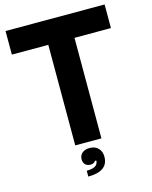

<svg xmlns="http://www.w3.org/2000/svg" viewBox="-138 -852 904 1140"><g transform="rotate(-15 313.5 -282.0)"><path d="M394 0H233V-618H9V-763H618V-618H394ZM260 163Q319 163 328 133Q332 126 330 119H322Q314 134 291 134Q272 134 260 122.5Q248 111 248 90Q248 66 265 51.5Q282 37 311 37Q345 37 364 57.5Q383 78 383 109Q383 199 260 199Z"/></g></svg>

Font: Open Sauce Sans ExtraBold
Style: Regular
Weight: 800
Designer: Alfredo Marco Pradil
Foundry: Creative Sauce Fz LLC
Version: Version 1.477